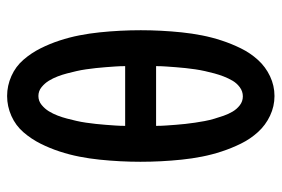

<svg xmlns="http://www.w3.org/2000/svg" viewBox="-146 -638 792 540"><g transform="rotate(90 250.0 -368.0)"><path d="M250 8Q221 8 194 -4Q167 -16 148 -38Q129 -60 116 -86Q103 -112 94 -139.5Q85 -167 79.5 -195Q74 -223 71 -252Q68 -281 66.5 -310Q65 -339 65 -368Q65 -396 66.5 -425Q68 -454 71 -483Q74 -512 79.5 -540Q85 -568 94 -595.5Q103 -623 116 -649.5Q129 -676 148.5 -697.5Q168 -719 194.5 -731.5Q221 -744 250 -744Q279 -744 305.5 -731.5Q332 -719 351.5 -697.5Q371 -676 384 -649.5Q397 -623 406 -595.5Q415 -568 420.5 -540Q426 -512 429 -483Q432 -454 433.5 -425Q435 -396 435 -367Q435 -339 433.5 -310Q432 -281 429 -252Q426 -223 420.5 -195Q415 -167 406 -139.5Q397 -112 384 -86Q371 -60 352 -38Q333 -16 306 -4Q279 8 250 8ZM166 -411H334Q334 -425 333 -439Q332 -453 331 -466.5Q330 -480 328.5 -493.5Q327 -507 325 -520.5Q323 -534 320.5 -547.5Q318 -561 314 -574.5Q310 -588 305.5 -601Q301 -614 294 -626Q287 -638 276 -646.5Q265 -655 251 -655Q237 -655 225.5 -646.5Q214 -638 207 -626Q200 -614 195 -601Q190 -588 186.5 -575Q183 -562 180 -548.5Q177 -535 175 -521.5Q173 -508 171.5 -494Q170 -480 169 -466.5Q168 -453 167 -439Q166 -425 166 -411ZM250 -80Q264 -80 275 -89Q286 -98 293 -109.5Q300 -121 305 -134Q310 -147 313.5 -160.5Q317 -174 320 -187Q323 -200 325 -214Q327 -228 328.5 -241.5Q330 -255 331 -268.5Q332 -282 333 -296Q334 -310 334 -324H166Q166 -310 167 -296Q168 -282 169 -268.5Q170 -255 171.5 -241.5Q173 -228 175 -214Q177 -200 180 -187Q183 -174 186.5 -160.5Q190 -147 195 -134Q200 -121 207 -109.5Q214 -98 225 -89Q236 -80 250 -80Z"/></g></svg>

Font: Iosevka Slab Semibold
Style: Regular
Weight: 600
Monospace: yes
Designer: Belleve Invis
Foundry: Belleve Invis
Version: Version 11.1.1; ttfautohint (v1.8.3)